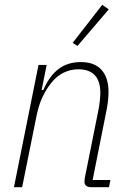

<svg xmlns="http://www.w3.org/2000/svg" viewBox="-20 -778 538 798"><path d="M38 0 140 -508H174L153 -404H160Q185 -462 223 -491Q261 -520 316 -520Q373 -520 402 -487.5Q431 -455 431 -396Q431 -379 429 -360Q427 -341 423 -321L365 -30H439L433 0H360Q331 0 331 -23Q331 -32 334 -46L389 -320Q393 -340 395 -360Q397 -380 397 -392Q397 -490 305 -490Q273 -490 243.5 -475.5Q214 -461 191 -431Q173 -408 157.5 -376.5Q142 -345 132 -297L72 0ZM302 -587 282 -600 405 -758 432 -739Z"/></svg>

Font: IBM Plex Sans Cond ExtLt
Style: Italic
Weight: 200
Width: 3
Italic angle: -11°
Designer: Mike Abbink, Paul van der Laan, Pieter van Rosmalen
Foundry: Bold Monday
Version: Version 1.3